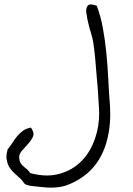

<svg xmlns="http://www.w3.org/2000/svg" viewBox="-20 -732 597 865"><path d="M475.6 -254.9Q476.6 -236.3 476.6 -217.8Q476.6 -137.7 453.1 -70.3Q422.9 13.7 357.4 61.5Q317.4 90.8 274.4 104.5Q247.1 113.3 210 113.3Q189.5 113.3 165 110.4Q151.4 108.4 131.8 106.9Q112.3 105.5 99.6 100.6Q90.8 97.7 85.9 89.4Q81.1 81.1 70.3 71.3Q58.6 60.5 45.9 49.3Q33.2 38.1 23.4 23.4Q13.7 8.8 10.7 -11.7Q8.8 -17.6 8.8 -24.4Q8.8 -40 14.6 -59.6Q26.4 -73.2 36.1 -88.9Q45.9 -104.5 57.1 -118.2Q68.4 -131.8 83 -142.6Q97.7 -153.3 119.1 -157.2Q130.9 -140.6 130.9 -127.9Q130.9 -122.1 128.9 -117.2Q121.1 -99.6 106.4 -84Q91.8 -68.4 78.1 -51.8Q66.4 -39.1 66.4 -22.5Q66.4 -18.6 67.4 -13.7Q69.3 -2 74.7 5.4Q80.1 12.7 87.4 19Q94.7 25.4 102.5 31.7Q110.4 38.1 116.2 47.9Q156.2 58.6 191.4 58.6Q221.7 58.6 249 50.8Q307.6 34.2 348.1 -7.3Q388.7 -48.8 409.2 -111.3Q426.8 -163.1 426.8 -222.7Q426.8 -233.4 425.8 -245.1Q423.8 -275.4 421.9 -310.5Q419.9 -345.7 416 -382.8Q413.1 -423.8 409.2 -465.3Q405.3 -506.8 400.4 -539.1Q397.5 -558.6 390.6 -580.6Q383.8 -602.5 377 -630.9Q372.1 -650.4 370.1 -668Q368.2 -674.8 368.2 -681.6Q368.2 -689.5 370.1 -696.3Q373 -708 383.8 -711.9H389.6Q399.4 -711.9 416 -706.1Q433.6 -659.2 443.4 -606Q453.1 -552.7 459 -494.6Q464.8 -436.5 467.8 -376Q470.7 -315.4 475.6 -254.9Z"/></svg>

Font: Crafty Girls
Style: Regular
Weight: 400
Designer: Crystal Kluge
Foundry: Font Diner, Inc DBA Tart Workshop
Version: Version 1.001